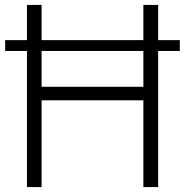

<svg xmlns="http://www.w3.org/2000/svg" viewBox="-20 -760 752 780"><path d="M1 -553V-597H710.5V-553ZM89.5 0V-740H149V-407.5H562.5V-740H622.5V0H562.5V-352.5H149V0Z"/></svg>

Font: Encode Sans Condensed Thin Light
Style: Regular
Weight: 300
Version: Version 3.002